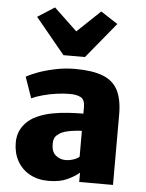

<svg xmlns="http://www.w3.org/2000/svg" viewBox="-59 -913 734 968"><g transform="rotate(5 308.5 -429.0)"><path d="M549 0H378V-47Q355 -27 317.2 -9.5Q279.5 8 223 8Q168 8 127.2 -14.8Q86.5 -37.5 64.2 -77.8Q42 -118 42 -170Q42 -219 68.8 -255.2Q95.5 -291.5 142 -311Q175.5 -325.5 215 -332.8Q254.5 -340 294.2 -342.5Q334 -345 369 -345V-378Q369 -415 348.8 -426.5Q328.5 -438 291 -438Q259 -438 224.2 -433Q189.5 -428 157 -419.2Q124.5 -410.5 100 -399L63 -505Q83.5 -517.5 122.2 -531.8Q161 -546 209.5 -556Q258 -566 308 -566Q395.5 -566 448.5 -545.5Q501.5 -525 525.2 -479Q549 -433 549 -356ZM332.5 -255Q314 -253 297.5 -249.2Q281 -245.5 271 -241Q255.5 -234.5 241.8 -221.8Q228 -209 228 -179Q228 -139.5 249.8 -121.8Q271.5 -104 299 -104Q313.5 -104 327.8 -107.5Q342 -111 353 -116.2Q364 -121.5 369 -127V-258Q351.5 -257.5 332.5 -255ZM94 -811 180 -866 297 -755 414 -866 500 -810 352 -630H243Z"/></g></svg>

Font: Koeln Type Sans ExtraBold
Style: Regular
Weight: 800
Designer: Eben Sorkin
Foundry: Eben Sorkin
Version: Version 2.001